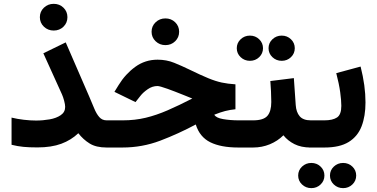

<svg xmlns="http://www.w3.org/2000/svg" viewBox="-20 -766 1958 997"><path d="M187 -676.8Q187 -706.1 208 -726.1Q229 -746.1 258.8 -746.1Q289.1 -746.1 309.6 -726.1Q330.1 -706.1 330.1 -676.8Q330.1 -647.5 309.6 -627.4Q289.1 -607.4 258.8 -607.4Q229 -607.4 208 -627.4Q187 -647.5 187 -676.8ZM318.4 -210.9Q318.4 -223.1 313 -243.2Q307.6 -263.2 301.8 -275.9L205.1 -489.3L321.3 -545.9L442.9 -265.6Q457.5 -231.9 469 -203.6Q480.5 -175.3 495.4 -158.2Q510.3 -141.1 533.7 -141.1H553.7V0H533.7Q479 0 445.6 -20.8Q412.1 -41.5 386.7 -74.2Q349.6 -38.6 298.3 -19.5Q247.1 -0.5 174.3 -0.5Q131.3 -0.5 101.6 -3.4Q71.8 -6.3 40 -14.2V-155.3Q70.3 -147.9 104.2 -144Q138.2 -140.1 167 -140.1Q203.1 -140.1 237.8 -146.2Q272.5 -152.3 295.4 -168Q318.4 -183.6 318.4 -210.9Z M767.1 -601.1Q767.1 -630.4 788.1 -650.4Q809.1 -670.4 838.9 -670.4Q869.1 -670.4 889.6 -650.4Q910.2 -630.4 910.2 -601.1Q910.2 -571.8 889.6 -551.8Q869.1 -531.7 838.9 -531.7Q809.1 -531.7 788.1 -551.8Q767.1 -571.8 767.1 -601.1ZM1245.1 -141.1V0H1216.8Q1127.4 0 1072 -27.3Q1016.6 -54.7 996.6 -119.6Q906.2 -71.3 812.3 -35.6Q718.3 0 616.2 0H535.6V-141.1H617.7Q680.7 -141.1 736.6 -154.5Q792.5 -168 850.8 -193.4Q909.2 -218.8 978.5 -254.4Q960.4 -261.7 936.3 -271.5Q912.1 -281.2 888.7 -290.3Q865.2 -299.3 850.1 -304.7Q809.1 -319.3 797.9 -319.3Q771 -319.3 747.1 -302.7Q723.1 -286.1 709.5 -268.6L683.6 -235.8L574.2 -289.1L596.2 -324.7Q630.9 -381.3 682.1 -418.7Q733.4 -456.1 798.3 -456.1Q844.7 -456.1 884.5 -439.9Q924.3 -423.8 964.4 -404.3Q1023.4 -375.5 1061.5 -359.9Q1099.6 -344.2 1131.3 -337.4Q1163.1 -330.6 1202.6 -328.1V-198.7Q1174.3 -195.8 1149.4 -189.5Q1124.5 -183.1 1092.8 -170.4Q1101.6 -153.8 1138.7 -147.5Q1175.8 -141.1 1218.8 -141.1Z M1374.5 -515.6Q1374.5 -543 1394.5 -562Q1414.6 -581.1 1442.9 -581.1Q1471.2 -581.1 1491 -562Q1510.7 -543 1510.7 -515.6Q1510.7 -488.3 1491 -469.2Q1471.2 -450.2 1442.9 -450.2Q1414.6 -450.2 1394.5 -469.2Q1374.5 -488.3 1374.5 -515.6ZM1209.5 -515.6Q1209.5 -543 1229.5 -562Q1249.5 -581.1 1277.8 -581.1Q1306.2 -581.1 1325.9 -562Q1345.7 -543 1345.7 -515.6Q1345.7 -488.3 1325.9 -469.2Q1306.2 -450.2 1277.8 -450.2Q1249.5 -450.2 1229.5 -469.2Q1209.5 -488.3 1209.5 -515.6ZM1226.1 -141.1H1294.4Q1348.1 -141.1 1368.4 -164.3Q1388.7 -187.5 1388.7 -236.3Q1388.7 -265.1 1387.2 -292.2Q1385.7 -319.3 1383.8 -345.2L1505.9 -360.4L1515.6 -220.7Q1518.1 -183.6 1536.1 -162.4Q1554.2 -141.1 1593.8 -141.1H1603.5V0H1592.8Q1543.9 0 1509 -17.6Q1474.1 -35.2 1451.7 -63.5Q1421.9 -33.7 1381.1 -16.8Q1340.3 0 1294.4 0H1226.1Z M1665.5 0H1583.5V-141.1H1664.6Q1707.5 -141.1 1730 -156Q1752.4 -170.9 1752.4 -216.3Q1752.4 -243.7 1746.6 -286.9Q1740.7 -330.1 1726.1 -386.2L1852.5 -420.4Q1865.2 -370.1 1871.6 -323.7Q1877.9 -277.3 1877.9 -233.9Q1877.9 -163.1 1857.7 -110.4Q1837.4 -57.6 1790.8 -28.8Q1744.1 0 1665.5 0ZM1693.4 145.5Q1693.4 118.2 1713.4 99.1Q1733.4 80.1 1761.7 80.1Q1790 80.1 1809.8 99.1Q1829.6 118.2 1829.6 145.5Q1829.6 172.9 1809.8 191.9Q1790 210.9 1761.7 210.9Q1733.4 210.9 1713.4 191.9Q1693.4 172.9 1693.4 145.5ZM1528.3 145.5Q1528.3 118.2 1548.3 99.1Q1568.4 80.1 1596.7 80.1Q1625 80.1 1644.8 99.1Q1664.6 118.2 1664.6 145.5Q1664.6 172.9 1644.8 191.9Q1625 210.9 1596.7 210.9Q1568.4 210.9 1548.3 191.9Q1528.3 172.9 1528.3 145.5Z"/></svg>

Font: Vazirmatn RD ExtraBold
Style: Regular
Weight: 800
Designer: Saber Rastikerdar
Foundry: Saber Rastikerdar
Version: Version 32.102